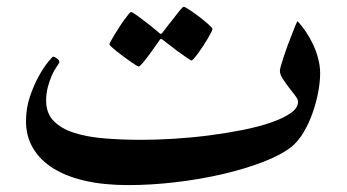

<svg xmlns="http://www.w3.org/2000/svg" viewBox="-20 -514 1010 559"><path d="M912.1 -300.3Q912.1 -275.4 906.2 -244.6Q900.4 -213.9 889.6 -183.8Q878.9 -153.8 863.5 -128.2Q848.1 -102.5 829.1 -86.9Q798.3 -62.5 744.6 -42Q690.9 -21.5 626.2 -6.6Q561.5 8.3 490.5 16.6Q419.4 24.9 353 24.9Q283.2 24.9 228.3 12.5Q173.3 0 135 -23.9Q96.7 -47.9 76.2 -82.5Q55.7 -117.2 55.7 -161.1Q55.7 -198.7 67.1 -232.7Q78.6 -266.6 93 -292.5Q107.4 -318.4 120.1 -333.7Q132.8 -349.1 134.8 -349.1Q138.2 -349.1 145.5 -344Q152.8 -338.9 152.8 -332.5V-332Q152.8 -331.5 152.3 -330.6Q150.4 -327.1 143.8 -317.9Q137.2 -308.6 130.9 -294.2Q124.5 -279.8 119.4 -261Q114.3 -242.2 114.3 -221.2Q114.3 -184.6 136 -162.1Q157.7 -139.6 195.6 -127.4Q233.4 -115.2 283.9 -111.1Q334.5 -106.9 391.1 -106.9Q436 -106.9 487.5 -110.1Q539.1 -113.3 589.8 -119.9Q640.6 -126.5 687 -135.7Q733.4 -145 769.3 -157.5Q805.2 -169.9 826.4 -184.8Q847.7 -199.7 847.7 -217.8Q847.7 -225.1 839.1 -236.1Q830.6 -247.1 821 -259.5Q811.5 -272 803.2 -284.7Q794.9 -297.4 794.9 -307.6Q794.9 -312 798.1 -323.5Q801.3 -335 806.4 -350.1Q811.5 -365.2 817.6 -382.1Q823.7 -398.9 829.6 -413.3Q835.4 -427.7 839.6 -438.5Q843.8 -449.2 845.7 -452.6Q857.4 -440.9 869.1 -423.8Q880.9 -406.7 890.6 -386.5Q900.4 -366.2 906.2 -344Q912.1 -321.8 912.1 -300.3ZM514.6 -494.1Q518.6 -494.1 532.2 -485.1Q545.9 -476.1 560.5 -464.8Q575.2 -453.6 586.9 -443.1Q598.6 -432.6 598.6 -429.7Q598.6 -427.2 594.7 -419.4Q590.8 -411.6 584.7 -401.4Q578.6 -391.1 571.3 -379.9Q564 -368.7 557.1 -359.4Q550.3 -350.1 544.9 -344Q539.6 -337.9 537.6 -337.9Q535.2 -337.9 522.5 -346.9Q509.8 -356 494.6 -366.7L456.1 -396.5Q452.1 -400.4 447.8 -400.4Q445.8 -400.4 442.9 -394.5L416 -356.9Q405.8 -342.8 396.2 -331.5Q386.7 -320.3 383.3 -320.3Q381.8 -320.3 375.2 -324.5Q368.7 -328.6 358.9 -335.4Q349.1 -342.3 338.9 -349.9Q328.6 -357.4 319.6 -364.7Q310.5 -372.1 304.7 -377.4Q298.8 -382.8 298.8 -384.8Q298.8 -387.2 303 -395Q307.1 -402.8 313.7 -413.3Q320.3 -423.8 327.6 -435.5Q335 -447.3 342 -456.5Q349.1 -465.8 354.2 -472.4Q359.4 -479 360.8 -479Q365.2 -479 378.2 -469.5Q391.1 -460 405.3 -449.2Q421.9 -436.5 440.9 -420.4Q444.8 -416 447.8 -415.5Q449.7 -415.5 451.4 -417Q453.1 -418.5 456.1 -422.9Q470.7 -442.4 483.4 -458Q493.7 -471.7 502.9 -482.9Q512.2 -494.1 514.6 -494.1Z"/></svg>

Font: Accordance
Style: Bold-Italic
Weight: 700
Italic angle: -11°
Version: Version 1.2 (build January 31, 2020) Miklal Software Solutio